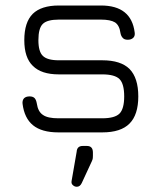

<svg xmlns="http://www.w3.org/2000/svg" viewBox="-20 -494 598 715"><path d="M266 201.5C266 201.5 266 201.5 266 201.5C260.5 201.5 255.5 199.5 251.5 195.5C247 192 245.5 187 246.5 180.5C246.5 180.5 246.5 180.5 246.5 180.5C246.5 180.5 265.5 71 265.5 71C266.5 56.5 274 49.5 288.5 49.5C288.5 49.5 288.5 49.5 288.5 49.5C288.5 49.5 303.5 49.5 303.5 49.5C318.5 49.5 326 57.5 326 74C326 74 326 74 326 74C326 74 326 86 326 86C326 91.5 325.5 96 325 98.5C324 101.5 323 104 322 106.5C322 106.5 322 106.5 322 106.5C322 106.5 284.5 187.5 284.5 187.5C280 197 274 201.5 266 201.5ZM361 -1C361 -1 197 -1 197 -1C156 -1 124.5 -10 103 -27.5C81.5 -45 68.5 -71.5 64 -107.5C64 -107.5 64 -107.5 64 -107.5C63 -116 65 -123 69.5 -128C74 -132.5 81 -135 90 -135C90 -135 90 -135 90 -135C98.5 -135 104.5 -133 109 -128.5C113 -124 115.5 -117.5 117 -109C117 -109 117 -109 117 -109C120 -88.5 127.5 -74 140 -66C152 -57.5 171 -53.5 197 -53.5C197 -53.5 197 -53.5 197 -53.5C197 -53.5 361 -53.5 361 -53.5C392 -53.5 413.5 -59.5 425 -71C436.5 -82.5 442.5 -104 442.5 -135C442.5 -135 442.5 -135 442.5 -135C442.5 -166.5 436.5 -188 425 -199.5C413.5 -211 392 -217 361 -217C361 -217 361 -217 361 -217C361 -217 199 -217 199 -217C155.5 -217 123.5 -227.5 102.5 -248.5C81 -269 70.5 -301 70.5 -344.5C70.5 -344.5 70.5 -344.5 70.5 -344.5C70.5 -389 81 -421.5 102 -442.5C123 -463 155.5 -473.5 199 -473.5C199 -473.5 199 -473.5 199 -473.5C199 -473.5 356 -473.5 356 -473.5C431.5 -473.5 473 -440 481.5 -373.5C481.5 -373.5 481.5 -373.5 481.5 -373.5C483 -365 481 -358 476.5 -353.5C471.5 -348.5 464.5 -346 456 -346C456 -346 456 -346 456 -346C447.5 -346 441.5 -348 437.5 -352.5C433 -357 430 -363 428.5 -371.5C428.5 -371.5 428.5 -371.5 428.5 -371.5C426 -390 419.5 -403 408.5 -410.5C397 -417.5 379.5 -421 356 -421C356 -421 356 -421 356 -421C356 -421 199 -421 199 -421C170 -421 150 -415.5 139.5 -405C128.5 -394.5 123 -374 123 -344.5C123 -344.5 123 -344.5 123 -344.5C123 -316 128.5 -296.5 139.5 -286C150.5 -275 170.5 -269.5 199 -269.5C199 -269.5 199 -269.5 199 -269.5C199 -269.5 361 -269.5 361 -269.5C407 -269.5 441 -258.5 462.5 -237C484 -215 495 -181 495 -135C495 -135 495 -135 495 -135C495 -89.5 484 -55.5 462.5 -34C441 -12 407 -1 361 -1C361 -1 361 -1 361 -1Z"/></svg>

Font: Jura-Fortis-Regular
Style: Regular
Weight: 500
Designer: Daniel Johnson, Alexei Vanyashin, Mirko Velimirovic
Foundry: Daniel Johnson
Version: ""